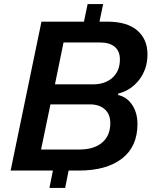

<svg xmlns="http://www.w3.org/2000/svg" viewBox="-20 -835 758 940"><path d="M183 -729H391L409 -815H485L467 -729H505Q602 -729 652 -686Q702 -643 702 -569Q702 -497 661.5 -444.5Q621 -392 559 -377L558 -370Q602 -360 627.5 -321Q653 -282 653 -228Q653 -117 577 -58.5Q501 0 367 0H316L299 85H222L239 0H32ZM520 -232Q520 -276 493 -300Q466 -324 420 -324H227L181 -103H369Q440 -103 480 -137Q520 -171 520 -232ZM567 -544Q567 -585 541.5 -606Q516 -627 471 -627H291L249 -422H435Q494 -422 530.5 -454.5Q567 -487 567 -544Z"/></svg>

Font: Mona Sans SemiBold
Style: Italic
Weight: 600
Italic angle: -11.7°
Designer: Deni Anggara
Foundry: GitHub
Version: Version 2.000